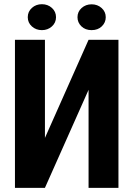

<svg xmlns="http://www.w3.org/2000/svg" viewBox="-20 -902 646 922"><path d="M405.3 -710.9H548.8V0H405.3V-470.7L195.8 0H51.8V-710.9H195.8V-239.7ZM113.3 -819.3Q113.3 -846.2 133.1 -864Q152.8 -881.8 181.2 -881.8Q209.5 -881.8 229.2 -864Q249 -846.2 249 -819.3Q249 -793 229.2 -775.1Q209.5 -757.3 181.2 -757.3Q152.8 -757.3 133.1 -775.1Q113.3 -793 113.3 -819.3ZM352.1 -819.3Q352.1 -845.7 371.8 -863.5Q391.6 -881.3 419.9 -881.3Q448.2 -881.3 468 -863.5Q487.8 -845.7 487.8 -819.3Q487.8 -793.9 469 -775.6Q450.2 -757.3 419.9 -757.3Q389.6 -757.3 370.8 -775.6Q352.1 -793.9 352.1 -819.3Z"/></svg>

Font: Roboto Condensed
Style: Bold
Weight: 700
Designer: Google
Version: Version 2.134; 2016